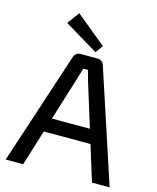

<svg xmlns="http://www.w3.org/2000/svg" viewBox="-132 -1002 892 1092"><g transform="rotate(15 314.0 -456.0)"><path d="M365 -690Q378 -690 388 -682.5Q398 -675 402 -663L620 0H516L344 -555Q340 -570 336 -585Q332 -600 328 -613H300Q296 -600 292 -585Q288 -570 283 -555L111 0H8L226 -663Q230 -675 240 -682.5Q250 -690 263 -690ZM489 -293V-210H137V-293ZM197 -912 375 -766 343 -722 145 -841Z"/></g></svg>

Font: Exo 2 Medium
Style: Regular
Weight: 500
Designer: Natanael Gama
Foundry: Natanael Gama
Version: Version 2.010